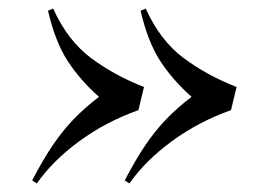

<svg xmlns="http://www.w3.org/2000/svg" viewBox="-20 -490 595 448"><path d="M55 -69Q80 -117 103 -151Q126 -185 152 -212Q178 -239 211 -264Q167 -303 138 -347.5Q109 -392 92 -465L104 -470Q138 -395 192.5 -354.5Q247 -314 316 -287L303 -233Q227 -206 165 -160.5Q103 -115 66 -62ZM271 -69Q296 -117 319 -151Q342 -185 368 -212Q394 -239 427 -264Q383 -303 354 -347.5Q325 -392 308 -465L320 -470Q354 -395 408.5 -354.5Q463 -314 532 -287L519 -233Q443 -206 381 -160.5Q319 -115 282 -62Z"/></svg>

Font: Literata 72pt
Style: Bold Italic
Weight: 700
Italic angle: -2°
Designer: Latin by Veronika Burian and Jose Scaglione. Greek by Irene Vlachou. Cyrillic by Vera Evstafieva
Foundry: TypeTogether
Version: Version 3.002